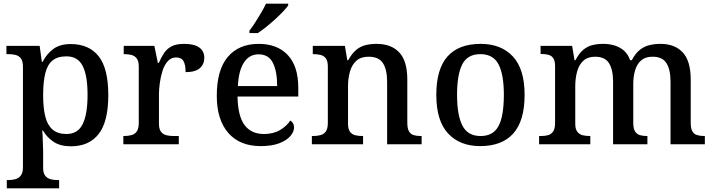

<svg xmlns="http://www.w3.org/2000/svg" viewBox="-20 -786 3887 1046"><path d="M17 240V195H26Q47 195 64.5 190Q82 185 93.5 170Q105 155 105 125V-422Q105 -453 94 -467.5Q83 -482 65.5 -486.5Q48 -491 27 -491H15V-536H196L208 -449H212Q235 -493 271 -519.5Q307 -546 365 -546Q465 -546 517.5 -479.5Q570 -413 570 -268Q570 -123 517.5 -56Q465 11 367 11Q309 11 272.5 -13Q236 -37 214 -75H210Q212 -58 212.5 -36Q213 -14 214 6Q215 26 215 40V129Q215 157 226.5 171.5Q238 186 256 190.5Q274 195 294 195H302V240ZM342 -56Q404 -56 430.5 -110Q457 -164 457 -269Q457 -374 430.5 -426.5Q404 -479 342 -479Q293 -479 265.5 -456Q238 -433 226.5 -386Q215 -339 215 -268Q215 -199 226.5 -152Q238 -105 266 -80.5Q294 -56 342 -56Z M652 0V-45H655Q678 -45 696.5 -50Q715 -55 725.5 -70.5Q736 -86 736 -117V-423Q736 -453 725 -467.5Q714 -482 696.5 -486.5Q679 -491 657 -491H654V-536H821L840 -443H845Q858 -473 873.5 -496.5Q889 -520 914.5 -533.5Q940 -547 983 -547Q1039 -547 1066 -527Q1093 -507 1093 -471Q1093 -436 1068.5 -414.5Q1044 -393 991 -393Q991 -434 979.5 -453.5Q968 -473 939 -473Q912 -473 893.5 -452Q875 -431 865 -399Q855 -367 850.5 -333Q846 -299 846 -273V-112Q846 -83 857 -68.5Q868 -54 885.5 -49.5Q903 -45 925 -45H954V0Z M1400 10Q1286 10 1223.5 -62Q1161 -134 1161 -264Q1161 -405 1221 -476Q1281 -547 1390 -547Q1490 -547 1547.5 -486.5Q1605 -426 1605 -307V-260H1274Q1276 -153 1312.5 -104.5Q1349 -56 1418 -56Q1470 -56 1506.5 -78Q1543 -100 1561 -129Q1570 -125 1576 -115Q1582 -105 1582 -91Q1582 -69 1562.5 -45.5Q1543 -22 1502.5 -6Q1462 10 1400 10ZM1490 -317Q1490 -396 1467 -443Q1444 -490 1389 -490Q1338 -490 1309 -445.5Q1280 -401 1276 -317ZM1339 -619Q1354 -638 1370.5 -664Q1387 -690 1403 -717Q1419 -744 1429 -766H1550V-756Q1541 -743 1522 -723Q1503 -703 1479 -681Q1455 -659 1430.5 -639.5Q1406 -620 1385 -606H1339Z M1679 0V-45H1685Q1708 -45 1726.5 -50Q1745 -55 1755.5 -70.5Q1766 -86 1766 -116V-424Q1766 -453 1755.5 -467.5Q1745 -482 1727.5 -486.5Q1710 -491 1688 -491H1684V-536H1859L1872 -458H1877Q1898 -496 1921.5 -515Q1945 -534 1972.5 -540.5Q2000 -547 2032 -547Q2111 -547 2155 -500.5Q2199 -454 2199 -352V-117Q2199 -86 2208 -70.5Q2217 -55 2233.5 -50Q2250 -45 2272 -45H2277V0H2089V-341Q2089 -406 2066.5 -441.5Q2044 -477 1988 -477Q1946 -477 1921.5 -455Q1897 -433 1886.5 -396Q1876 -359 1876 -317V-111Q1876 -83 1886.5 -68.5Q1897 -54 1914.5 -49.5Q1932 -45 1954 -45H1958V0Z M2596 10Q2485 10 2421 -59Q2357 -128 2357 -269Q2357 -410 2418 -478.5Q2479 -547 2599 -547Q2710 -547 2774 -478.5Q2838 -410 2838 -269Q2838 -128 2776.5 -59Q2715 10 2596 10ZM2598 -45Q2645 -45 2673 -70Q2701 -95 2713 -145.5Q2725 -196 2725 -269Q2725 -380 2696 -435.5Q2667 -491 2597 -491Q2527 -491 2498.5 -435.5Q2470 -380 2470 -269Q2470 -159 2499 -102Q2528 -45 2598 -45Z M2917 0V-45H2927Q2950 -45 2967 -50Q2984 -55 2994 -70.5Q3004 -86 3004 -116V-425Q3004 -454 2994.5 -468.5Q2985 -483 2967.5 -487.5Q2950 -492 2928 -492H2925V-536H3097L3110 -458H3115Q3135 -496 3158 -515Q3181 -534 3208 -540.5Q3235 -547 3267 -547Q3300 -547 3329 -538Q3358 -529 3379.5 -510Q3401 -491 3413 -458H3422Q3442 -496 3466.5 -515Q3491 -534 3519.5 -540.5Q3548 -547 3579 -547Q3656 -547 3699.5 -500.5Q3743 -454 3743 -352V-117Q3743 -86 3752 -70.5Q3761 -55 3778 -50Q3795 -45 3817 -45H3820V0H3633V-341Q3633 -406 3611 -441.5Q3589 -477 3535 -477Q3496 -477 3473 -457Q3450 -437 3440 -403Q3430 -369 3430 -330V-117Q3430 -86 3439.5 -70.5Q3449 -55 3465.5 -50Q3482 -45 3504 -45H3507V0H3320V-341Q3320 -406 3298 -441.5Q3276 -477 3222 -477Q3182 -477 3158 -455Q3134 -433 3124 -396Q3114 -359 3114 -317V-111Q3114 -83 3125 -68.5Q3136 -54 3153.5 -49.5Q3171 -45 3193 -45H3196V0Z"/></svg>

Font: Noto Serif Kannada Medium
Style: Regular
Weight: 500
Version: Version 2.003